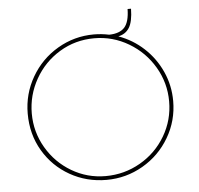

<svg xmlns="http://www.w3.org/2000/svg" viewBox="-56 -878 977 944"><g transform="rotate(-5 432.5 -406.0)"><path d="M792 -350Q792 -253 743.5 -170.5Q695 -88 612 -40Q529 8 432 8Q334 8 252 -38.5Q170 -85 122 -166.5Q74 -248 74 -350Q74 -447 122 -530Q170 -613 252.5 -661.5Q335 -710 432 -710Q469 -710 507 -702Q559 -703 583 -729.5Q607 -756 608 -820H625Q624 -756 605.5 -726.5Q587 -697 551 -690Q621 -665 675.5 -614.5Q730 -564 761 -495.5Q792 -427 792 -350ZM772 -350Q772 -441 726 -519.5Q680 -598 601.5 -644.5Q523 -691 432 -691Q338 -691 260.5 -644Q183 -597 138.5 -518Q94 -439 94 -349Q94 -258 139.5 -180Q185 -102 262 -56.5Q339 -11 429 -11Q522 -11 601 -56.5Q680 -102 726 -180Q772 -258 772 -350Z"/></g></svg>

Font: Josefin Sans Thin
Style: Regular
Weight: 250
Designer: Santiago Orozco
Foundry: Typemade
Version: Version 2.000